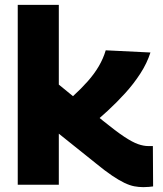

<svg xmlns="http://www.w3.org/2000/svg" viewBox="-20 -760 669 790"><path d="M570 10Q551 10 532.5 6.5Q514 3 492 -7.5Q470 -18 441 -37.5Q412 -57 373 -89L222 -210V0H53V-740H222V-412L404 -263Q457 -220 491 -197.5Q525 -175 548 -167Q571 -159 590 -159Q594 -159 599 -159Q604 -159 609 -159L610 7Q602 8 592.5 9Q583 10 570 10ZM353 -243 201 -296Q244 -331 279 -363Q314 -395 341 -425.5Q368 -456 386.5 -487.5Q405 -519 415 -553L599 -544Q585 -500 557.5 -457.5Q530 -415 495 -376.5Q460 -338 423 -304Q386 -270 353 -243Z"/></svg>

Font: Georama SemiExpanded
Style: Bold
Weight: 700
Width: 6
Designer: Jean-Baptiste Levee
Foundry: Production Type
Version: Version 1.001